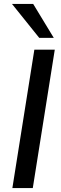

<svg xmlns="http://www.w3.org/2000/svg" viewBox="-20 -958 310 978"><path d="M43 0 155 -705H259L147 0ZM180 -765 41 -938H149L254 -765Z"/></svg>

Font: Mulish SemiBold
Style: Italic
Weight: 600
Italic angle: -9°
Designer: Vernon Adams
Foundry: Vernon Adams
Version: Version 3.603; ttfautohint (v1.8.3)